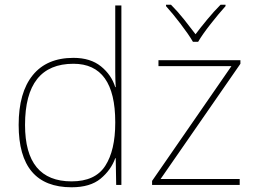

<svg xmlns="http://www.w3.org/2000/svg" viewBox="-20 -783 1079 813"><path d="M283 -15Q86 -15 86 -254Q86 -513 291 -513Q468 -513 468 -266V-263Q468 -146 425.5 -80.5Q383 -15 283 -15ZM283 10Q362 10 406 -26.5Q450 -63 468 -113H470L472 0H494V-760H468V-543Q468 -512 468 -480Q468 -448 470 -414H468Q452 -466 407.5 -502Q363 -538 291 -538Q178 -538 118.5 -464.5Q59 -391 59 -254Q59 10 283 10ZM995 0H624V-17L960 -503H651V-528H998V-513L660 -25H995ZM935 -763H914Q886 -735 857.5 -700.5Q829 -666 808 -638Q787 -666 759.5 -700.5Q732 -735 704 -763H683V-757Q711 -726 745 -681.5Q779 -637 797 -606H819Q837 -637 872 -681.5Q907 -726 935 -757Z"/></svg>

Font: Noto Sans UI Thin
Style: Regular
Weight: 250
Designer: Monotype Design Team
Foundry: Monotype Imaging Inc.
Version: Version 1.901